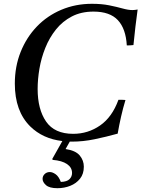

<svg xmlns="http://www.w3.org/2000/svg" viewBox="-20 -731 744 1010"><path d="M359 14Q353 14 347 14L325 53Q378 61 399.5 87Q421 113 421 146Q421 184 401 209Q381 234 349.5 246.5Q318 259 282 259Q240 259 222 243Q204 227 204 210Q204 195 215 184.5Q226 174 242 174Q256 174 272.5 185.5Q289 197 300 226Q332 225 345.5 211.5Q359 198 359 179Q359 150 332.5 132Q306 114 257 110L255 105L308 11Q205 -1 139 -66Q58 -146 58 -291Q58 -381 88.5 -457.5Q119 -534 173.5 -591Q228 -648 302.5 -679.5Q377 -711 464 -711Q515 -711 554.5 -703Q594 -695 624.5 -686.5Q655 -678 677 -678Q683 -678 691 -679Q699 -680 704 -681Q698 -638 692.5 -591.5Q687 -545 682 -494Q673 -493 664.5 -492.5Q656 -492 647 -492Q642 -580 600 -625Q558 -670 472 -670Q407 -670 358 -644.5Q309 -619 274.5 -576Q240 -533 218.5 -479.5Q197 -426 187.5 -370Q178 -314 178 -263Q178 -156 222.5 -91.5Q267 -27 365 -27Q443 -27 506.5 -71Q570 -115 603 -206H622Q632 -206 640 -205Q627 -162 617 -118Q607 -74 599 -28Q538 -11 477.5 1.5Q417 14 359 14Z"/></svg>

Font: Tiro Gurmukhi
Style: Italic
Weight: 400
Italic angle: -11°
Designer: Gurmukhi: John Hudson & Fiona Ross, assisted by Paul Hanslow. Latin: John Hudson with Paul Hanslow, assisted by Kaja Soj
Foundry: Tiro Typeworks Ltd.
Version: Version 1.52